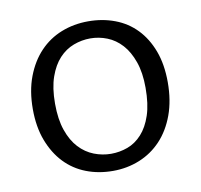

<svg xmlns="http://www.w3.org/2000/svg" viewBox="-61 -541 643 614"><g transform="rotate(-10 260.0 -233.5)"><path d="M480 -240Q480 -181 463 -134.5Q446 -88 416 -56Q386 -24 345.5 -7.5Q305 9 259 9Q212 9 172 -6.5Q132 -22 103 -52.5Q74 -83 57 -127.5Q40 -172 40 -230Q40 -289 57.5 -335Q75 -381 105 -412.5Q135 -444 175.5 -460Q216 -476 263 -476Q309 -476 349 -461Q389 -446 418 -416Q447 -386 463.5 -342Q480 -298 480 -240ZM407 -235Q407 -284 394.5 -319.5Q382 -355 361.5 -377.5Q341 -400 314.5 -410.5Q288 -421 260 -421Q232 -421 205.5 -411Q179 -401 158.5 -379Q138 -357 125.5 -321.5Q113 -286 113 -235Q113 -184 125.5 -148Q138 -112 159 -89.5Q180 -67 207 -56.5Q234 -46 262 -46Q290 -46 316 -55.5Q342 -65 362.5 -87.5Q383 -110 395 -146Q407 -182 407 -235Z"/></g></svg>

Font: Mukta Mahee Light
Style: Regular
Weight: 300
Designer: Shuchita Grover, Noopur Datye, Girish Dalvi, Yashodeep Gholap
Foundry: Ek Type
Version: Version 2.538;PS 1.000;hotconv 16.6.51;makeotf.lib2.5.65220;